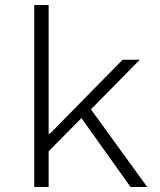

<svg xmlns="http://www.w3.org/2000/svg" viewBox="-20 -749 640 769"><path d="M117.2 0V-729H174.8V-212.9H179.2L471.2 -509.8H540L344.2 -311L569.8 0H502.9L306.2 -275.9L174.8 -143.1V0Z"/></svg>

Font: Office Code Pro Light
Style: Regular
Weight: 300
Designer: Nathan Rutzky & Paul D. Hunt
Foundry: Adobe Systems Incorporated
Version: Version 1.004;PS 001.004;hotconv 1.0.70;makeotf.lib2.5.58329